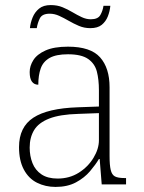

<svg xmlns="http://www.w3.org/2000/svg" viewBox="-20 -727 567 757"><path d="M199 10Q159 10 126 -6.5Q93 -23 74 -58.5Q55 -94 55 -147Q55 -226 111.5 -263Q168 -300 287 -304L370 -307V-371Q370 -413 362 -444.5Q354 -476 327.5 -494.5Q301 -513 248 -513Q201 -513 175.5 -498.5Q150 -484 140.5 -457Q131 -430 131 -393Q115 -393 106 -405Q97 -417 97 -443Q97 -467 111.5 -490Q126 -513 159.5 -528Q193 -543 248 -543Q337 -543 374.5 -501Q412 -459 412 -383V-111Q412 -76 416.5 -57Q421 -38 433 -31.5Q445 -25 471 -25H477V0H381L373 -100H370Q357 -78 335 -52Q313 -26 279.5 -8Q246 10 199 10ZM207 -23Q254 -23 290.5 -46Q327 -69 348.5 -104.5Q370 -140 370 -174V-281L289 -278Q216 -276 174 -259.5Q132 -243 114.5 -214Q97 -185 97 -145Q97 -112 108 -84Q119 -56 143.5 -39.5Q168 -23 207 -23ZM336 -616Q312 -616 291 -625Q270 -634 251 -645Q232 -656 213.5 -664.5Q195 -673 176 -673Q146 -673 137 -654.5Q128 -636 125 -616H98Q100 -637 108.5 -658Q117 -679 134 -693Q151 -707 180 -707Q206 -707 226.5 -698.5Q247 -690 265.5 -679Q284 -668 302 -659.5Q320 -651 338 -651Q366 -651 375.5 -667.5Q385 -684 388 -704H415Q413 -682 405 -662Q397 -642 381 -629Q365 -616 336 -616Z"/></svg>

Font: Noto Serif Bengali ExtraLight
Style: Regular
Weight: 250
Version: Version 2.003